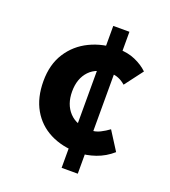

<svg xmlns="http://www.w3.org/2000/svg" viewBox="-132 -772 806 910"><g transform="rotate(20 271.5 -317.0)"><path d="M330.6 -53.2Q250.5 -53.2 189.7 -84.2Q128.9 -115.2 95.2 -174.1Q61.5 -232.9 61.5 -316.4Q61.5 -400.4 99.4 -459.2Q137.2 -518.1 201.4 -549.1Q265.6 -580.1 344.2 -580.1Q391.1 -580.1 429.2 -563.5Q467.3 -546.9 493.7 -521.5L424.3 -429.7Q390.1 -459.5 352.1 -459.5Q279.8 -459.5 242.9 -420.7Q206.1 -381.8 206.1 -316.4Q206.1 -251.5 242.9 -212.2Q279.8 -172.9 347.2 -172.9Q375 -172.9 398.2 -184.6Q421.4 -196.3 440.9 -210.9L500.5 -117.2Q463.4 -84.5 418 -68.8Q372.6 -53.2 330.6 -53.2ZM283.2 41V-674.8H364.7V41Z"/></g></svg>

Font: Akatab Black
Style: Regular
Weight: 900
Designer: SIL Global
Foundry: SIL Global
Version: Version 4.000